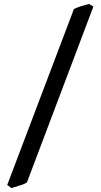

<svg xmlns="http://www.w3.org/2000/svg" viewBox="-20 -801 516 985"><path d="M118.2 134.8Q111.3 138.7 103 143.1Q99.1 145 91.1 147.5Q83 149.9 80.1 150.9Q72.3 153.8 56.2 158.2Q52.2 159.2 46.1 161.6Q40 164.1 39.1 164.1L17.1 147.9L358.9 -753.9Q360.8 -755.9 376 -762.2Q388.2 -767.1 397.9 -770L419.9 -775.9L437 -780.8L459 -767.1Z"/></svg>

Font: Gentium Basic
Style: Bold
Weight: 700
Designer: J. Victor Gaultney and Annie Olsen
Foundry: SIL International
Version: Version 1.100